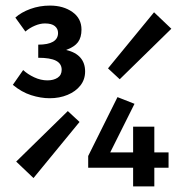

<svg xmlns="http://www.w3.org/2000/svg" viewBox="-20 -668 640 688"><path d="M158 -316Q126 -316 91.5 -327Q57 -338 26 -364L63 -417Q79 -402 102.5 -391Q126 -380 150 -380Q172 -380 186.5 -389.5Q201 -399 201 -418Q201 -440 180.5 -450.5Q160 -461 117 -461V-508Q152 -508 170 -518.5Q188 -529 188 -550Q188 -565 176.5 -574.5Q165 -584 141 -584Q124 -584 105 -576Q86 -568 71 -555L35 -605Q56 -624 89 -636Q122 -648 159 -648Q207 -648 239.5 -625Q272 -602 272 -562Q272 -534 259.5 -517Q247 -500 217 -489Q251 -481 268 -461.5Q285 -442 285 -412Q285 -383 268 -361.5Q251 -340 222 -328Q193 -316 158 -316ZM100 -30 38 -89 223 -270 265 -231ZM409 -384 367 -423 532 -624 594 -565ZM457 0V-214H533V0ZM296 -67V-109L401 -320L462 -296L375 -122H584V-67Z"/></svg>

Font: Source Code Pro ExtraLight SemiBold
Style: Regular
Weight: 600
Monospace: yes
Version: Version 1.018;hotconv 1.0.116;makeotfexe 2.5.65601